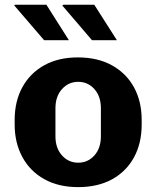

<svg xmlns="http://www.w3.org/2000/svg" viewBox="-20 -756 640 786"><path d="M300 10Q219 10 160.8 -22.8Q102.5 -55.5 71.2 -113.8Q40 -172 40 -246V-265Q40 -341 71.5 -398.8Q103 -456.5 161 -488.8Q219 -521 298.5 -521Q380.5 -521 439 -488.2Q497.5 -455.5 528.8 -398Q560 -340.5 560 -265V-246Q560 -169.5 528.5 -111.8Q497 -54 438.8 -22Q380.5 10 300 10ZM300 -90Q340 -90 366.5 -119.8Q393 -149.5 393 -198V-313Q393 -361.5 366.5 -391.2Q340 -421 300 -421Q260.5 -421 233.8 -391.2Q207 -361.5 207 -313V-198Q207 -149.5 233.8 -119.8Q260.5 -90 300 -90ZM356.5 -591.5 235 -733.5 239 -736.5H366L458.5 -591.5ZM160.5 -591.5 38.5 -733.5 40.5 -736.5H170L262 -591.5Z"/></svg>

Font: Chivo Mono Medium
Style: Regular
Weight: 500
Monospace: yes
Designer: Hector Gatti
Foundry: Omnibus-Type
Version: Version 1.008